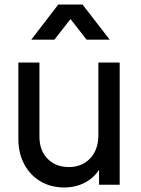

<svg xmlns="http://www.w3.org/2000/svg" viewBox="-20 -815 620 847"><path d="M263 12Q204 12 158.5 -15Q113 -42 87 -90.5Q61 -139 61 -202V-539H154V-212Q154 -151 190 -114.5Q226 -78 284 -78Q341 -78 377.5 -116Q414 -154 414 -220V-539H508V0H417V-66Q393 -29 353 -8.5Q313 12 263 12ZM118 -640 237 -795H344L464 -640H362L291 -731L220 -640Z"/></svg>

Font: Pitagon Sans Text Medium
Style: Regular
Weight: 500
Designer: Travis Tran
Foundry: Pitagon
Version: Version 1.000; ttfautohint (v1.8.4.7-5d5b);gftools[0.9.26]